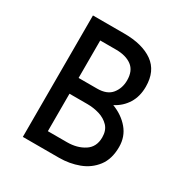

<svg xmlns="http://www.w3.org/2000/svg" viewBox="-167 -857 952 990"><g transform="rotate(30 309.5 -361.5)"><path d="M291 -723Q399 -723 461.5 -678.5Q524 -634 524 -541Q524 -483 498 -441Q472 -399 426 -375Q486 -352 523 -308Q560 -264 560 -203Q560 -131 525.5 -86Q491 -41 436 -20.5Q381 0 319 0H104V-723ZM311 -407Q370 -407 397 -440.5Q424 -474 424 -521Q424 -578 389 -604Q354 -630 295 -630H201V-407ZM315 -90Q375 -90 417.5 -117.5Q460 -145 460 -202Q460 -244 437 -268Q414 -292 379.5 -302.5Q345 -313 308 -313H201V-90Z"/></g></svg>

Font: Synthetic
Style: Regular
Weight: 400
Designer: Santiago Orozco
Foundry: Typemade
Version: Version 2.000; ttfautohint (v1.8.4.7-5d5b)